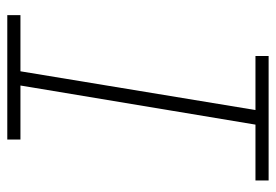

<svg xmlns="http://www.w3.org/2000/svg" viewBox="-138 -638 775 540"><g transform="rotate(90 250.0 -367.5)"><path d="M22 0V-37H180L289 -698H137V-735H487V-698H330L220 -37H372V0Z"/></g></svg>

Font: Iosevka Curly Slab XLtObl
Style: Regular
Weight: 200
Italic angle: -9°
Monospace: yes
Designer: Belleve Invis
Foundry: Belleve Invis
Version: Version 11.1.0; ttfautohint (v1.8.3)